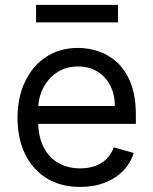

<svg xmlns="http://www.w3.org/2000/svg" viewBox="-20 -747 622 779"><path d="M305.4 11.4Q226.6 11.4 169.6 -23.6Q112.6 -58.6 81.9 -121.6Q51.1 -184.7 51.1 -268.5Q51.1 -352.3 81.9 -416.4Q112.6 -480.5 167.8 -516.5Q223 -552.6 296.9 -552.6Q339.5 -552.6 381 -538.4Q422.6 -524.1 456.7 -492.4Q490.8 -460.6 511 -408.4Q531.2 -356.2 531.2 -279.8V-244.3H110.8V-316.8H446Q446 -362.9 427.7 -399.1Q409.4 -435.4 375.9 -456.3Q342.3 -477.3 296.9 -477.3Q246.8 -477.3 210.4 -452.6Q174 -427.9 154.5 -388.5Q134.9 -349.1 134.9 -304V-255.7Q134.9 -193.9 156.4 -151.1Q177.9 -108.3 216.3 -86.1Q254.6 -63.9 305.4 -63.9Q338.4 -63.9 365.2 -73.3Q392 -82.7 411.6 -101.7Q431.1 -120.7 441.8 -149.1L522.7 -126.4Q509.9 -85.2 479.8 -54.2Q449.6 -23.1 405.2 -5.9Q360.8 11.4 305.4 11.4ZM458.8 -727.3V-656.2H126.4V-727.3Z"/></svg>

Font: InterMG
Style: Regular
Weight: 400
Designer: Rasmus Andersson
Foundry: rsms
Version: Version 3.019;December 26, 2023;FontCreator 15.0.0.2955 64-b